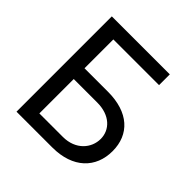

<svg xmlns="http://www.w3.org/2000/svg" viewBox="-189 -881 1036 1036"><g transform="rotate(45 329.0 -363.5)"><path d="M85.9 0H358.7C516.3 0 603.3 -88.8 603.3 -215.9C603.3 -343.4 516.3 -425.1 358.7 -425.1H179.7V-645.2H528.4V-727.3H85.9ZM179.7 -80.6V-343H358.7C456.7 -343 511.4 -285.9 511.4 -217.3C511.4 -147.4 456.7 -80.6 358.7 -80.6Z"/></g></svg>

Font: Margiela Sans Text
Style: Regular
Weight: 400
Designer: Stefan Endress, Andreas Faust
Version: Version 1.100;FEAKit 1.0